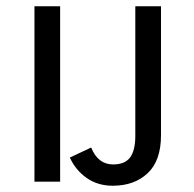

<svg xmlns="http://www.w3.org/2000/svg" viewBox="-20 -580 619 613"><path d="M172 -560V0H90V-560ZM271 -109Q293 -55 341 -55Q379 -55 395.5 -77.5Q412 -100 412 -146V-560H494V-148Q494 -67 451.5 -27Q409 13 340 13Q292 13 256.5 -12Q221 -37 203 -77Z"/></svg>

Font: Carrois Gothic SC
Style: Regular
Weight: 400
Designer: Ralph du Carrois
Foundry: Ralph du Carrois
Version: Version 1.002